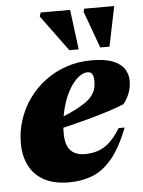

<svg xmlns="http://www.w3.org/2000/svg" viewBox="-52 -732 589 789"><g transform="rotate(-5 243.0 -337.0)"><path d="M315.5 -429Q299.5 -429 282.8 -417Q266 -405 250.5 -383.2Q235 -361.5 223 -331.5Q211 -301.5 203.8 -265.2Q196.5 -229 196.5 -188Q196.5 -139 217 -117Q237.5 -95 276 -95Q304 -95 328.8 -102.8Q353.5 -110.5 376.8 -131Q400 -151.5 423.5 -189.5H448Q416 -107 378.5 -62.8Q341 -18.5 297.5 -1.8Q254 15 202 15Q140 15 99 -7.2Q58 -29.5 37.8 -69.5Q17.5 -109.5 17.5 -162Q17.5 -212 32.8 -258.5Q48 -305 76.2 -344.5Q104.5 -384 144 -413.8Q183.5 -443.5 232 -460Q280.5 -476.5 336.5 -476.5Q392.5 -476.5 425 -463.2Q457.5 -450 471.5 -427.8Q485.5 -405.5 485.5 -379Q485.5 -352.5 476.2 -328.2Q467 -304 451 -285Q421 -273 384.2 -261.2Q347.5 -249.5 307.5 -238.5Q267.5 -227.5 226.5 -217.5Q185.5 -207.5 147 -199L149 -236Q197 -254 230.8 -269.5Q264.5 -285 286.2 -299.2Q308 -313.5 320 -327.8Q332 -342 336.5 -357.5Q341 -373 341 -391Q341 -404.5 338.2 -412.8Q335.5 -421 330 -425Q324.5 -429 315.5 -429ZM288 -526H249.5L140.5 -674L145.5 -690.5H267ZM415 -526H377L321.5 -678L325 -690.5H449Z"/></g></svg>

Font: Newsreader 36pt ExtraBold
Style: Italic
Weight: 800
Italic angle: -17°
Designer: Hugues Gentile
Foundry: Production Type
Version: Version 1.003